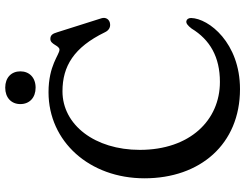

<svg xmlns="http://www.w3.org/2000/svg" viewBox="-122 -800 940 736"><g transform="rotate(-90 348.0 -432.0)"><path d="M380 -765.5C418.5 -765.5 442.5 -789.5 442.5 -824C442.5 -858.5 418.5 -882 380 -882C341.5 -882 317 -858.5 317 -824C317 -789 341.5 -765.5 380 -765.5ZM374.5 18C551.5 18 645.5 -101.5 647 -169.5C647 -179 642.5 -186 635.5 -187.5C627 -189.5 618 -182.5 606.5 -167.5C563.5 -97 497.5 -59 402 -59C255 -59 141.5 -174 141.5 -366C141.5 -538 237 -662.5 366 -662.5C462.5 -662.5 534.5 -618.5 592 -500.5C599 -485 611 -478.5 624 -480C641 -481.5 651.5 -496 646 -513L592.5 -682C587 -701 581 -709 566.5 -709C545 -709 542 -674 525.5 -674C506 -674 465.5 -716 362.5 -716C173.5 -716 32.5 -559 32.5 -348C32.5 -135 163 18 374.5 18Z"/></g></svg>

Font: dr Title
Style: Regular
Weight: 400
Version: Version 1.000;hotconv 1.0.109;makeotfexe 2.5.65596